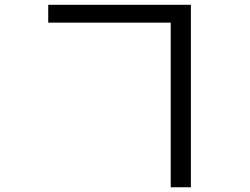

<svg xmlns="http://www.w3.org/2000/svg" viewBox="-20 -750 1040 799"><path d="M180.7 -730H774.4V29.3H690.4V-655.8H180.7Z"/></svg>

Font: BIZ UDPGothic
Style: Regular
Weight: 400
Designer: TypeBank Co., Ltd.
Foundry: Morisawa Inc.
Version: Version 1.051